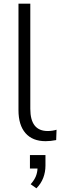

<svg xmlns="http://www.w3.org/2000/svg" viewBox="-20 -756 334 1039"><path d="M80 0ZM227 8Q156 8 118 -35.5Q80 -79 80 -160V-736H144V-167Q144 -47 238 -47Q264 -47 286 -54L284 2Q253 8 227 8ZM177 263 146 241Q166 218 174 198Q182 178 183 156H142V83H226V140Q226 175 214 206.5Q202 238 177 263Z"/></svg>

Font: Winston Light
Style: Regular
Weight: 300
Designer: Original fonts by Vernon Adams / Changes by Cristiano Sobral
Foundry: Original fonts by Vernon Adams / Changes by Cristiano Sobral
Version: Version 2.503;July 17, 2020;FontCreator 13.0.0.2655 64-bit